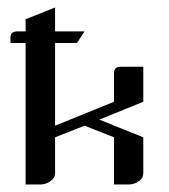

<svg xmlns="http://www.w3.org/2000/svg" viewBox="-20 -489 448 509"><path d="M7.8 -375V-390.1Q7.8 -405.8 26.9 -405.8H47.9V-438L126 -469.2V-405.8H204.1L184.1 -375H126V-155.8L282.2 -219.2V-295.9Q282.2 -312 300.8 -312H359.9V-219.2L243.2 -171.9L359.9 -125V-30.8Q359.9 -16.6 348.1 -8.8Q336.4 0 320.8 0H282.2V-125L204.1 -155.8L126 -125V-30.8Q126 -17.1 113.8 -8.8Q102.1 0 86.9 0H47.9V-375Z"/></svg>

Font: Hhenum
Style: Regular
Weight: 400
Designer: T. Christopher White
Version: Version 1.0